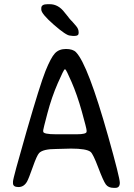

<svg xmlns="http://www.w3.org/2000/svg" viewBox="-20 -927 649 931"><path d="M189.5 -295.9V-289.1Q189.5 -275.9 251.5 -275.9H351.6Q399.9 -275.9 399.9 -288.6V-294.9Q399.9 -303.2 377 -385.5Q354 -467.8 327.1 -529.3Q300.3 -590.8 296.4 -590.8H293.9Q289.6 -590.8 260 -523.2Q230.5 -455.6 210 -377.9Q189.5 -300.3 189.5 -295.9ZM180.2 -880.4V-887.7Q180.2 -906.7 210.9 -906.7H221.2Q263.2 -906.7 293.5 -866.2L312.5 -842.8L314 -840.3L324.2 -828.6L330.1 -822.8L333.5 -818.8L349.1 -800.8Q361.3 -786.6 361.3 -771V-766.6Q361.3 -752.9 342.3 -752.9H332.5Q323.7 -754.4 319.8 -754.4Q301.3 -754.4 240.7 -807.4Q180.2 -860.4 180.2 -880.4ZM43 -38.6V-46.9Q43 -62 108.6 -289.6Q174.3 -517.1 200.4 -582.3Q226.6 -647.5 246.3 -668.5Q266.1 -689.5 299.8 -689.5Q333.5 -689.5 348.6 -673.8Q406.2 -614.3 504.9 -264.6Q560.5 -66.9 561 -41Q561 -16.1 539.6 -16.1H530.8Q505.4 -16.1 493.2 -32.7Q481 -49.3 456.3 -114.7Q431.6 -180.2 419.4 -190.4Q399.4 -206.5 324.2 -206.5L252.4 -204.6Q189 -204.6 169.9 -185.1Q158.7 -173.3 139.2 -117.7Q119.6 -62 111.3 -46.9Q96.2 -20 69.6 -20Q43 -20 43 -38.6Z"/></svg>

Font: Averia Sans Libre Light
Style: Regular
Weight: 300
Version: Version 1.002